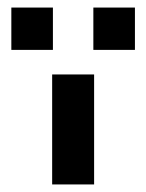

<svg xmlns="http://www.w3.org/2000/svg" viewBox="-20 -476 387 508"><path d="M118 12V-279H229V12ZM10 -344V-456H120V-344ZM227 -344V-456H337V-344Z"/></svg>

Font: Pixelify Sans Medium
Style: Regular
Weight: 500
Designer: Stefie Justprince
Foundry: Typecalism Foundryline
Version: Version 1.000;February 13, 2025;FontCreator 15.0.0.3015 64-b